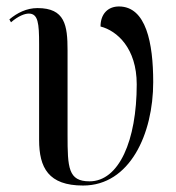

<svg xmlns="http://www.w3.org/2000/svg" viewBox="-20 -564 545 594"><path d="M237 10C382 10 454 -150 454 -310C454 -431 432 -544 348 -544C314 -544 291 -521 291 -482C342 -469 403 -415 403 -303C403 -129 348 -3 257 -3C191 -3 189 -45 189 -147V-408C189 -486 181 -539 96 -539C62 -539 33 -524 9 -504L14 -495C37 -515 57 -522 69 -522C98 -522 101 -492 101 -427V-131C101 -45 130 10 237 10Z"/></svg>

Font: Noto Serif Display Condensed
Style: Regular
Weight: 400
Width: 3
Designer: Monotype Design Team
Foundry: Monotype Imaging Inc.
Version: Version 2.009